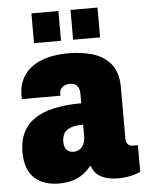

<svg xmlns="http://www.w3.org/2000/svg" viewBox="-53 -767 626 822"><g transform="rotate(-5 260.0 -356.0)"><path d="M167 12Q134 12 107.5 3Q81 -6 62 -24Q43 -42 33 -70Q23 -98 23 -136Q23 -184 40.5 -219.5Q58 -255 92 -277.5Q126 -300 176 -311Q226 -322 292 -322V-362Q292 -378 287.5 -388Q283 -398 273.5 -403.5Q264 -409 250 -409Q238 -409 228 -404.5Q218 -400 212 -391.5Q206 -383 206 -370V-362H41Q40 -366 40 -369.5Q40 -373 40 -377Q40 -427 64.5 -463.5Q89 -500 137.5 -520Q186 -540 257 -540Q311 -540 359 -526Q407 -512 437 -476Q467 -440 467 -375V-155Q467 -141 474 -131.5Q481 -122 497 -122H518V-8Q501 1 475.5 6.5Q450 12 422 12Q391 12 367.5 4.5Q344 -3 329.5 -17Q315 -31 310 -50H305Q292 -33 273.5 -19Q255 -5 229 3.5Q203 12 167 12ZM241 -118Q253 -118 263 -123Q273 -128 279.5 -136.5Q286 -145 289 -156.5Q292 -168 292 -181V-230Q256 -230 236 -221.5Q216 -213 208.5 -198Q201 -183 201 -165Q201 -149 206 -138.5Q211 -128 220 -123Q229 -118 241 -118ZM113 -596V-724H229V-596ZM281 -596V-724H397V-596Z"/></g></svg>

Font: Archivo Condensed Black
Style: Regular
Weight: 900
Width: 3
Designer: Hector Gatti
Foundry: Omnibus-Type
Version: Version 2.001